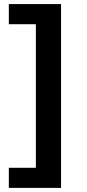

<svg xmlns="http://www.w3.org/2000/svg" viewBox="-20 -768 427 943"><path d="M23.4 -747.9V-649.1H156.2V56.1H23.4V154.8H279.8V-747.9Z"/></svg>

Font: Riot Sans 2.0
Style: Bold
Weight: 600
Designer: Rasmus Andersson
Foundry: rsms
Version: Version 3.006;hotconv 1.0.109;makeotfexe 2.5.65596